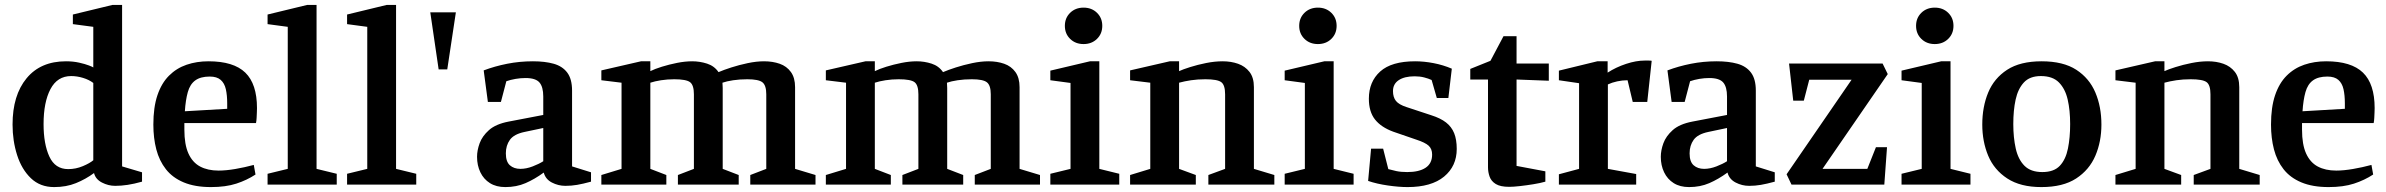

<svg xmlns="http://www.w3.org/2000/svg" viewBox="-20 -750 9694 780"><path d="M200 10Q143 10 105.5 -26Q68 -62 49.5 -120Q31 -178 31 -244Q31 -363 88 -432Q145 -501 248 -501Q277 -501 301.5 -495.5Q326 -490 341.5 -484Q357 -478 359 -476V-641L276 -652V-691L437 -730H476V-74L557 -50V-12Q525 -3 498.5 1Q472 5 448 5Q420 5 394 -8.5Q368 -22 362 -47Q328 -22 288.5 -6Q249 10 200 10ZM257 -63Q288 -63 316.5 -75Q345 -87 359 -99V-413Q342 -426 317.5 -433.5Q293 -441 269 -441Q213 -441 185 -388Q157 -335 157 -246Q157 -165 180.5 -114Q204 -63 257 -63Z M837 10Q772 10 726.5 -9Q681 -28 654 -62.5Q627 -97 615 -143Q603 -189 603 -244Q603 -314 619.5 -363Q636 -412 666.5 -442.5Q697 -473 738 -487Q779 -501 827 -501Q929 -501 976.5 -455Q1024 -409 1024 -311Q1024 -304 1023.5 -293Q1023 -282 1022.5 -271Q1022 -260 1020 -250H729V-223Q729 -163 745.5 -126.5Q762 -90 793 -73.5Q824 -57 868 -57Q898 -57 936 -63.5Q974 -70 1011 -80L1018 -41Q983 -18 940 -4Q897 10 837 10ZM731 -298 903 -308V-330Q903 -363 897.5 -387.5Q892 -412 876.5 -425.5Q861 -439 832 -439Q795 -439 773.5 -423.5Q752 -408 743 -376Q734 -344 731 -298Z M1067 0V-44L1149 -64V-641L1067 -652V-691L1228 -730H1266V-64L1348 -44V0Z M1390 0V-44L1472 -64V-641L1390 -652V-691L1551 -730H1589V-64L1671 -44V0Z M1762 -468 1728 -700H1832L1797 -468Z M2033 10Q1996 10 1970.5 -6Q1945 -22 1931.5 -50Q1918 -78 1918 -113Q1918 -139 1928.5 -168Q1939 -197 1966.5 -221.5Q1994 -246 2046 -256L2187 -283V-358Q2187 -397 2171.5 -415Q2156 -433 2115 -433Q2095 -433 2074.5 -429.5Q2054 -426 2037 -420L2015 -336H1962L1945 -464Q1990 -481 2040.5 -491Q2091 -501 2145 -501Q2194 -501 2229.5 -491Q2265 -481 2284.5 -455Q2304 -429 2304 -382V-74L2381 -50V-12Q2348 -3 2324.5 1Q2301 5 2277 5Q2248 5 2222 -8.5Q2196 -22 2189 -49Q2152 -22 2115 -6Q2078 10 2033 10ZM2094 -64Q2118 -64 2144 -74Q2170 -84 2187 -95V-230L2111 -214Q2068 -205 2051.5 -182Q2035 -159 2035 -127Q2035 -93 2051.5 -78.5Q2068 -64 2094 -64Z M2423 0V-39L2505 -64V-414L2423 -424V-464L2584 -501H2622V-461Q2640 -470 2669 -479Q2698 -488 2730.5 -494.5Q2763 -501 2792 -501Q2823 -501 2852.5 -491.5Q2882 -482 2899 -457Q2920 -466 2951 -476Q2982 -486 3017.5 -493.5Q3053 -501 3084 -501Q3119 -501 3147.5 -491Q3176 -481 3193 -457.5Q3210 -434 3210 -396V-64L3293 -39V0H3028V-39L3093 -64V-367Q3093 -403 3077.5 -415.5Q3062 -428 3016 -428Q2985 -428 2958.5 -424Q2932 -420 2915 -414Q2915 -409 2915.5 -403.5Q2916 -398 2916 -392V-64L2981 -39V0H2734V-39L2799 -64V-367Q2799 -404 2783.5 -416Q2768 -428 2719 -428Q2691 -428 2665.5 -424Q2640 -420 2622 -414V-64L2687 -39V0Z M3335 0V-39L3417 -64V-414L3335 -424V-464L3496 -501H3534V-461Q3552 -470 3581 -479Q3610 -488 3642.5 -494.5Q3675 -501 3704 -501Q3735 -501 3764.5 -491.5Q3794 -482 3811 -457Q3832 -466 3863 -476Q3894 -486 3929.5 -493.5Q3965 -501 3996 -501Q4031 -501 4059.5 -491Q4088 -481 4105 -457.5Q4122 -434 4122 -396V-64L4205 -39V0H3940V-39L4005 -64V-367Q4005 -403 3989.5 -415.5Q3974 -428 3928 -428Q3897 -428 3870.5 -424Q3844 -420 3827 -414Q3827 -409 3827.5 -403.5Q3828 -398 3828 -392V-64L3893 -39V0H3646V-39L3711 -64V-367Q3711 -404 3695.5 -416Q3680 -428 3631 -428Q3603 -428 3577.5 -424Q3552 -420 3534 -414V-64L3599 -39V0Z M4247 0V-44L4329 -64V-413L4247 -424V-463L4408 -501H4446V-64L4527 -44V0ZM4382 -571Q4349 -571 4327.5 -592Q4306 -613 4306 -645Q4306 -677 4327.5 -698Q4349 -719 4382 -719Q4415 -719 4436.5 -698Q4458 -677 4458 -645Q4458 -613 4436.5 -592Q4415 -571 4382 -571Z M4571 0V-39L4653 -64V-414L4571 -424V-464L4732 -501H4770V-461Q4785 -468 4815 -477.5Q4845 -487 4880 -494Q4915 -501 4947 -501Q4981 -501 5009.5 -491Q5038 -481 5056 -458Q5074 -435 5074 -396V-64L5157 -39V0H4889V-39L4957 -64V-367Q4957 -405 4941 -416.5Q4925 -428 4877 -428Q4845 -428 4818.5 -424Q4792 -420 4770 -414V-64L4838 -39V0Z M5199 0V-44L5281 -64V-413L5199 -424V-463L5360 -501H5398V-64L5479 -44V0ZM5334 -571Q5301 -571 5279.5 -592Q5258 -613 5258 -645Q5258 -677 5279.5 -698Q5301 -719 5334 -719Q5367 -719 5388.5 -698Q5410 -677 5410 -645Q5410 -613 5388.5 -592Q5367 -571 5334 -571Z M5698 10Q5663 10 5618 3.5Q5573 -3 5538 -15L5550 -146H5599L5620 -63Q5634 -59 5652.5 -55Q5671 -51 5697 -51Q5745 -51 5771.5 -68.5Q5798 -86 5798 -122Q5798 -145 5784 -158Q5770 -171 5733 -183L5640 -215Q5591 -233 5566 -264.5Q5541 -296 5541 -349Q5541 -418 5587 -459.5Q5633 -501 5729 -501Q5765 -501 5804 -493.5Q5843 -486 5878 -471L5864 -352H5817L5796 -425Q5783 -431 5765.5 -435.5Q5748 -440 5727 -440Q5686 -440 5662.5 -424.5Q5639 -409 5639 -380Q5639 -355 5651 -340Q5663 -325 5694 -315L5794 -282Q5832 -270 5854.5 -252.5Q5877 -235 5887.5 -209Q5898 -183 5898 -145Q5898 -75 5846.5 -32.5Q5795 10 5698 10Z M6111 9Q6075 9 6056.5 -2.5Q6038 -14 6031.5 -32.5Q6025 -51 6025 -70V-427H5953V-470L6035 -503L6088 -603H6141V-492H6272V-422L6141 -427V-76L6258 -54V-12Q6237 -6 6209 -1.5Q6181 3 6154.5 6Q6128 9 6111 9Z M6313 0V-42L6395 -64V-412L6313 -424V-463L6469 -501H6511V-455Q6545 -477 6586 -490.5Q6627 -504 6662 -504Q6669 -504 6677 -504Q6685 -504 6690 -503L6672 -336H6613L6592 -424Q6571 -424 6550 -419.5Q6529 -415 6512 -407V-64L6627 -43V0Z M6842 10Q6805 10 6779.5 -6Q6754 -22 6740.5 -50Q6727 -78 6727 -113Q6727 -139 6737.5 -168Q6748 -197 6775.5 -221.5Q6803 -246 6855 -256L6996 -283V-358Q6996 -397 6980.5 -415Q6965 -433 6924 -433Q6904 -433 6883.5 -429.5Q6863 -426 6846 -420L6824 -336H6771L6754 -464Q6799 -481 6849.5 -491Q6900 -501 6954 -501Q7003 -501 7038.5 -491Q7074 -481 7093.5 -455Q7113 -429 7113 -382V-74L7190 -50V-12Q7157 -3 7133.5 1Q7110 5 7086 5Q7057 5 7031 -8.5Q7005 -22 6998 -49Q6961 -22 6924 -6Q6887 10 6842 10ZM6903 -64Q6927 -64 6953 -74Q6979 -84 6996 -95V-230L6920 -214Q6877 -205 6860.5 -182Q6844 -159 6844 -127Q6844 -93 6860.5 -78.5Q6877 -64 6903 -64Z M7258 0 7238 -42 7502 -426H7330L7308 -341H7265L7248 -492H7628L7649 -449L7384 -64H7566L7601 -152H7646L7635 0Z M7705 0V-44L7787 -64V-413L7705 -424V-463L7866 -501H7904V-64L7985 -44V0ZM7840 -571Q7807 -571 7785.5 -592Q7764 -613 7764 -645Q7764 -677 7785.5 -698Q7807 -719 7840 -719Q7873 -719 7894.5 -698Q7916 -677 7916 -645Q7916 -613 7894.5 -592Q7873 -571 7840 -571Z M8273 10Q8188 10 8134.5 -25Q8081 -60 8057 -117.5Q8033 -175 8033 -244Q8033 -316 8057 -374Q8081 -432 8134 -466.5Q8187 -501 8274 -501Q8362 -501 8415 -466.5Q8468 -432 8492.5 -374Q8517 -316 8517 -244Q8517 -175 8492.5 -117.5Q8468 -60 8414.5 -25Q8361 10 8273 10ZM8277 -51Q8324 -51 8348 -76.5Q8372 -102 8381 -146.5Q8390 -191 8390 -246Q8390 -302 8380 -345.5Q8370 -389 8344.5 -415Q8319 -441 8271 -441Q8226 -441 8202 -415Q8178 -389 8168.5 -345.5Q8159 -302 8159 -246Q8159 -191 8169 -146.5Q8179 -102 8204.5 -76.5Q8230 -51 8277 -51Z M8574 0V-39L8656 -64V-414L8574 -424V-464L8735 -501H8773V-461Q8788 -468 8818 -477.5Q8848 -487 8883 -494Q8918 -501 8950 -501Q8984 -501 9012.5 -491Q9041 -481 9059 -458Q9077 -435 9077 -396V-64L9160 -39V0H8892V-39L8960 -64V-367Q8960 -405 8944 -416.5Q8928 -428 8880 -428Q8848 -428 8821.5 -424Q8795 -420 8773 -414V-64L8841 -39V0Z M9440 10Q9375 10 9329.5 -9Q9284 -28 9257 -62.5Q9230 -97 9218 -143Q9206 -189 9206 -244Q9206 -314 9222.5 -363Q9239 -412 9269.5 -442.5Q9300 -473 9341 -487Q9382 -501 9430 -501Q9532 -501 9579.5 -455Q9627 -409 9627 -311Q9627 -304 9626.5 -293Q9626 -282 9625.5 -271Q9625 -260 9623 -250H9332V-223Q9332 -163 9348.5 -126.5Q9365 -90 9396 -73.5Q9427 -57 9471 -57Q9501 -57 9539 -63.5Q9577 -70 9614 -80L9621 -41Q9586 -18 9543 -4Q9500 10 9440 10ZM9334 -298 9506 -308V-330Q9506 -363 9500.5 -387.5Q9495 -412 9479.5 -425.5Q9464 -439 9435 -439Q9398 -439 9376.5 -423.5Q9355 -408 9346 -376Q9337 -344 9334 -298Z"/></svg>

Font: Manuale SemiBold
Style: Regular
Weight: 600
Version: Version 1.002